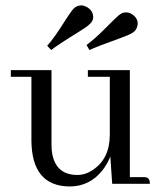

<svg xmlns="http://www.w3.org/2000/svg" viewBox="-20 -671 594 701"><path d="M502.9 -24.4C506.8 -24.4 510.1 -24.1 512.7 -23.4C522.5 -22.1 527.3 -14.3 527.3 0H389.6L382.8 -99.6C375.7 -81.4 366.2 -64.8 354.5 -49.8C323.2 -10.1 283.2 9.8 234.4 9.8C141.9 9.1 95.4 -46.9 94.7 -158.2V-390.6H19.5V-415H168V-143.6C168 -133.1 168.6 -123.4 169.9 -114.3C178.4 -59.6 209.3 -32.2 262.7 -32.2C282.2 -32.2 301.1 -38.4 319.3 -50.8C360.4 -78.1 380.9 -121.1 380.9 -179.7V-390.6H300.8V-415H454.1V-24.4ZM307.6 -583C300.5 -575.8 287.1 -566.4 267.6 -554.7C214.8 -522.1 181.3 -500 167 -488.3L152.3 -503.9C167.3 -520.8 183.9 -543.3 202.1 -571.3C227.5 -611.7 243.2 -634.4 249 -639.6C255.5 -646.8 264.6 -650.7 276.4 -651.4C282.2 -651.4 288.4 -649.7 294.9 -646.5C311.2 -638 319.7 -625.7 320.3 -609.4C320.3 -599 316.1 -590.2 307.6 -583ZM464.8 -551.8C457 -546.5 443 -540.4 422.9 -533.2C361.7 -511.1 322.9 -496.1 306.6 -488.3L295.9 -506.8C314.8 -520.5 336.9 -540 362.3 -565.4C392.9 -596.7 411.8 -614.6 418.9 -619.1C426.8 -625 436.5 -627 448.2 -625C453.5 -623.7 459 -621.1 464.8 -617.2C479.8 -606.1 485.4 -592.1 481.4 -575.2C478.8 -565.4 473.3 -557.6 464.8 -551.8Z"/></svg>

Font: Abhaya Libre
Style: Regular
Weight: 400
Designer: Pushpananda Ekanayake, Sol Matas, Pathum Egodawatta
Foundry: Mooniak
Version: Version 1.041; ; ttfautohint (v1.5)